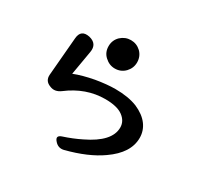

<svg xmlns="http://www.w3.org/2000/svg" viewBox="-183 -1037 1366 1325"><g transform="rotate(30 500.0 -374.0)"><path d="M404 44Q374 10 418 -5Q455 -17 489.5 -31Q524 -45 556 -61Q736 -147 736 -259Q736 -310 690 -344Q644 -378 549 -378Q396 -378 262 -276Q242 -261 220.5 -257Q199 -253 176 -263Q128 -281 132 -332L158 -637Q164 -711 237 -696Q309 -679 296 -607L263 -415Q329 -441 420 -458Q509 -473 575 -473Q678 -473 750 -444Q819 -414 854 -367Q888 -321 888 -264Q888 -144 751 -49Q647 25 476 69Q433 79 404 44ZM499 -593Q454 -593 419 -626Q385 -657 385 -706Q385 -754 419 -787Q454 -819 499 -819Q545 -819 579 -787Q612 -754 612 -706Q612 -661 580 -627Q547 -593 499 -593Z"/></g></svg>

Font: MaokenZhuyuanTi
Style: Regular
Weight: 400
Designer: Fontworks Inc & LongZhuTi team: ZERO子、时光羊、荆南、频凡、刘鹏、Little White Dog、帆影Magmeta、奈白不弍、白日月球、ChaoTawei、雨三（排名不分先后）
Version: Version 1.000; 20230222